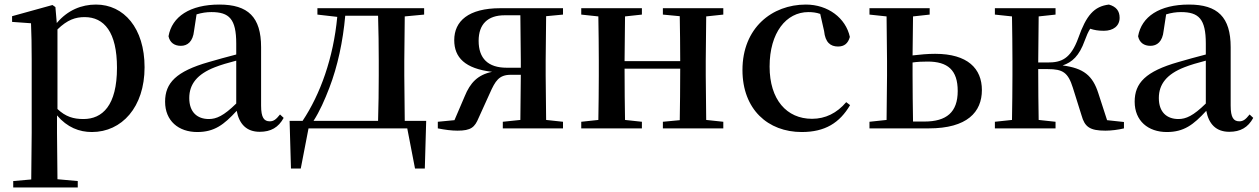

<svg xmlns="http://www.w3.org/2000/svg" viewBox="-20 -563 5522 842"><path d="M383 16C514 16 614 -93 614 -268C614 -440 523 -543 401 -543C338 -543 277 -519 229 -462L223 -532L210 -541L33 -492V-467L116 -461C118 -412 119 -366 119 -299V19L117 224L38 231V259H321V231L232 223L230 19V-57C275 -4 328 16 383 16ZM232 -434C276 -477 312 -488 351 -488C437 -488 493 -422 493 -266C493 -100 429 -41 346 -41C302 -41 268 -51 232 -85Z M1119 15C1168 15 1201 -4 1224 -46L1208 -61C1190 -38 1179 -31 1163 -31C1138 -31 1125 -47 1125 -100V-356C1125 -488 1068 -543 942 -543C813 -543 734 -490 719 -404C725 -376 745 -362 773 -362C802 -362 826 -380 831 -428L842 -500C865 -507 886 -510 907 -510C985 -510 1016 -480 1016 -372V-324C975 -313 932 -302 896 -291C752 -250 704 -199 704 -117C704 -33 763 16 845 16C920 16 962 -16 1018 -77C1029 -19 1061 15 1119 15ZM1016 -109C961 -55 929 -41 896 -41C845 -41 810 -71 810 -133C810 -194 845 -238 922 -268C947 -278 981 -288 1016 -297Z M1372 -499 1459 -489C1442 -309 1385 -150 1307 -33H1250L1256 176H1299L1333 0H1766L1800 176H1843L1849 -33H1755L1753 -232V-296L1755 -491L1840 -499V-527H1372ZM1638 -33H1355C1382 -75 1404 -125 1424 -177C1461 -273 1484 -382 1494 -494H1638C1640 -438 1641 -351 1641 -296V-232C1641 -176 1640 -90 1638 -33Z M2185 0H2449V-29L2375 -37L2373 -232V-296L2375 -492L2449 -499V-527H2174C2034 -527 1972 -470 1972 -387C1972 -311 2019 -262 2138 -248C2075 -235 2042 -200 2018 -141L1973 -36L1900 -29V0C1931 6 1959 10 1986 10C2046 10 2062 -5 2079 -46L2128 -154C2152 -208 2168 -235 2220 -235H2264L2262 -37L2185 -29ZM2264 -266H2202C2120 -266 2079 -307 2079 -384C2079 -457 2119 -496 2193 -496H2262L2264 -296Z M2887 -499 2961 -492C2962 -437 2963 -356 2963 -295H2719L2721 -491L2795 -499V-527H2529V-499L2604 -491C2605 -435 2606 -351 2606 -296V-232C2606 -177 2605 -93 2604 -37L2529 -29V0H2795V-29L2721 -37C2720 -93 2719 -181 2719 -262H2963C2963 -180 2962 -93 2961 -36L2887 -29V0H3152V-29L3077 -37L3075 -232V-296L3077 -491L3152 -499V-527H2887Z M3496 16C3598 16 3662 -24 3708 -102L3691 -115C3650 -67 3600 -42 3541 -42C3430 -42 3355 -126 3355 -271C3355 -420 3428 -510 3525 -510C3543 -510 3560 -508 3577 -502L3594 -427C3599 -377 3622 -359 3655 -359C3682 -359 3699 -372 3707 -401C3689 -484 3611 -543 3514 -543C3366 -543 3236 -441 3236 -256C3236 -83 3348 16 3496 16Z M3793 0H4053C4222 0 4286 -72 4286 -168C4286 -262 4224 -327 4081 -327C4049 -327 4016 -324 3982 -320L3984 -491L4057 -499V-527H3793V-499L3868 -491L3870 -296V-232L3868 -37L3793 -29ZM3982 -289C4003 -292 4025 -293 4048 -293C4136 -293 4180 -256 4180 -164C4180 -71 4131 -30 4034 -30H3984C3983 -87 3982 -175 3982 -232Z M4723 -57C4737 -6 4760 10 4828 10C4853 10 4885 6 4909 0V-28L4835 -36L4797 -153C4772 -232 4732 -264 4640 -276C4682 -290 4713 -318 4737 -385C4745 -407 4752 -423 4761 -437C4779 -431 4797 -428 4821 -428C4862 -428 4890 -449 4890 -485C4890 -515 4875 -534 4843 -543C4778 -535 4744 -496 4709 -397C4675 -303 4633 -289 4575 -289H4533L4535 -491L4609 -499V-527H4343V-499L4418 -491C4419 -435 4420 -351 4420 -296V-232C4420 -177 4419 -93 4418 -37L4343 -29V0H4609V-29L4535 -37C4534 -93 4533 -180 4533 -260H4575C4641 -260 4664 -245 4685 -178Z M5371 15C5420 15 5453 -4 5476 -46L5460 -61C5442 -38 5431 -31 5415 -31C5390 -31 5377 -47 5377 -100V-356C5377 -488 5320 -543 5194 -543C5065 -543 4986 -490 4971 -404C4977 -376 4997 -362 5025 -362C5054 -362 5078 -380 5083 -428L5094 -500C5117 -507 5138 -510 5159 -510C5237 -510 5268 -480 5268 -372V-324C5227 -313 5184 -302 5148 -291C5004 -250 4956 -199 4956 -117C4956 -33 5015 16 5097 16C5172 16 5214 -16 5270 -77C5281 -19 5313 15 5371 15ZM5268 -109C5213 -55 5181 -41 5148 -41C5097 -41 5062 -71 5062 -133C5062 -194 5097 -238 5174 -268C5199 -278 5233 -288 5268 -297Z"/></svg>

Font: Noto Serif CJK KR SemiBold
Style: Regular
Weight: 600
Designer: Ryoko NISHIZUKA 西塚涼子 (kana & ideographs); Frank Grießhammer (Latin, Greek & Cyrillic); Wenlong ZHANG 张文龙 (bopomofo); San
Foundry: Adobe
Version: Version 2.001;hotconv 1.1.0;makeotfexe 2.6.0